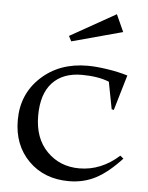

<svg xmlns="http://www.w3.org/2000/svg" viewBox="-49 -673 565 734"><g transform="rotate(5 233.5 -306.0)"><path d="M442.9 -84Q392.6 -29.3 345.9 -4.6Q299.3 20 242.2 20Q147.5 20 87.6 -40Q27.8 -100.1 27.8 -195.8Q27.8 -295.9 97.9 -360.8Q168 -425.8 275.9 -425.8Q308.6 -425.8 352.1 -419.2Q395.5 -412.6 430.2 -401.9L390.1 -266.1L381.8 -268.1L361.8 -372.1Q319.3 -389.2 256.8 -389.2Q184.1 -389.2 144 -345.9Q104 -302.7 104 -219.2Q104 -132.8 153.6 -82.5Q203.1 -32.2 277.8 -32.2Q361.3 -32.2 430.2 -94.2ZM194.8 -533.2 370.1 -631.8 399.9 -565.9 205.1 -513.2Z"/></g></svg>

Font: Halibut
Style: Regular
Weight: 400
Designer: Matteo Maggi
Foundry: Collletttivo
Version: Version 3.080 | FøM Fix